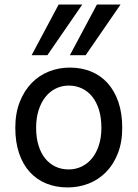

<svg xmlns="http://www.w3.org/2000/svg" viewBox="-20 -801 597 833"><path d="M136.7 -246.6Q136.7 -204.1 147 -170.4Q157.2 -136.7 176 -113.5Q194.8 -90.3 220.7 -78.1Q246.6 -65.9 278.3 -65.9Q307.6 -65.9 333.5 -78.1Q359.4 -90.3 378.7 -113.5Q397.9 -136.7 408.9 -170.4Q419.9 -204.1 419.9 -246.6Q419.9 -289.6 409.7 -323.5Q399.4 -357.4 380.6 -381.1Q361.8 -404.8 335.7 -417.2Q309.6 -429.7 278.3 -429.7Q248.5 -429.7 222.7 -417.2Q196.8 -404.8 177.7 -381.1Q158.7 -357.4 147.7 -323.5Q136.7 -289.6 136.7 -246.6ZM46.4 -246.6Q46.4 -309.6 65.4 -358.2Q84.5 -406.7 116.7 -440.2Q148.9 -473.6 191.9 -490.7Q234.9 -507.8 283.2 -507.8Q333.5 -507.8 375.2 -490.7Q417 -473.6 447 -440.2Q477.1 -406.7 493.7 -358.2Q510.3 -309.6 510.3 -246.6Q510.3 -183.6 491.2 -135.3Q472.2 -86.9 439.9 -54.2Q407.7 -21.5 364.7 -4.6Q321.8 12.2 273.4 12.2Q223.1 12.2 181.4 -4.6Q139.6 -21.5 109.6 -54.2Q79.6 -86.9 63 -135.3Q46.4 -183.6 46.4 -246.6ZM336.9 -781.2 185.5 -561.5H117.2L234.4 -781.2ZM502.9 -781.2 351.6 -561.5H283.2L400.4 -781.2Z"/></svg>

Font: Andika New Basic
Style: Regular
Weight: 400
Designer: Victor Gaultney, Annie Olsen, Julie Remington, Don Collingsworth, Eric Hays
Foundry: SIL International
Version: Version 5.500